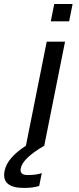

<svg xmlns="http://www.w3.org/2000/svg" viewBox="-114 -718 390 946"><path d="M243.7 -698.2 226.6 -612.8H136.2L153.3 -698.2ZM13.7 0 116.2 -512.7H206.5L104 0Q-2 61.5 -11.7 111.3Q-18.6 144.5 22.9 144.5Q64.5 144.5 91.8 134.8L79.1 198.2Q47.4 208 4.4 208Q-108.4 208 -91.3 123.5Q-78.6 59.6 13.7 0Z"/></svg>

Font: Sansation
Style: Italic
Weight: 400
Designer: Bernd Montag
Version: Version 1.301